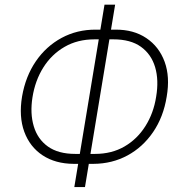

<svg xmlns="http://www.w3.org/2000/svg" viewBox="-20 -760 771 811"><path d="M384.8 -634.8H467.8Q544.4 -635.3 598.1 -599.1Q651.9 -563 675.3 -499.3Q698.7 -435.5 684.1 -351.6Q670.4 -266.1 626.7 -202.1Q583 -138.2 518.3 -103.3Q453.6 -68.4 375 -67.9H291Q213.9 -68.4 159.9 -104Q106 -139.6 82.5 -203.6Q59.1 -267.6 73.2 -352.5Q87.9 -437.5 131.3 -501Q174.8 -564.5 240.2 -599.9Q305.7 -635.3 384.8 -634.8ZM378.9 -593.8Q307.6 -593.8 252.7 -562Q197.8 -530.3 163.1 -475.1Q128.4 -419.9 117.2 -349.1Q106.4 -281.2 122.6 -226.8Q138.7 -172.4 182.4 -141.1Q226.1 -109.9 297.9 -109.9H381.3Q451.7 -109.9 505.6 -141.1Q559.6 -172.4 594.2 -227.3Q628.9 -282.2 639.6 -351.6Q651.4 -421.4 635.3 -476.1Q619.1 -530.8 575.4 -562.3Q531.7 -593.8 459 -593.8ZM466.3 -740.2 338.9 30.3H293.9L421.4 -740.2Z"/></svg>

Font: Inter Tight ExtraLight
Style: Italic
Weight: 250
Italic angle: -9.39999°
Designer: Rasmus Andersson
Foundry: rsms
Version: Version 3.004